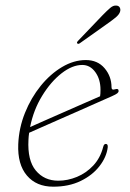

<svg xmlns="http://www.w3.org/2000/svg" viewBox="-20 -678 478 705"><path d="M375.5 -136.5Q371 -101 345.2 -67.8Q319.5 -34.5 276.2 -13.5Q233 7.5 175.5 7.5Q113.5 7.5 78.8 -33.5Q44 -74.5 47 -148.5Q49.5 -208.5 71.8 -263.8Q94 -319 129.5 -362.8Q165 -406.5 208 -432Q251 -457.5 295 -457.5Q338.5 -457.5 364 -427.5Q389.5 -397.5 389.5 -357.5Q389.5 -346 402 -350Q415.5 -354.5 415.5 -344Q415.5 -339.5 410.8 -335.5Q406 -331.5 391.5 -325Q373 -317 341.2 -302.8Q309.5 -288.5 271.8 -272Q234 -255.5 197.2 -239.2Q160.5 -223 131 -210Q101.5 -197 87 -190.5Q85 -177.5 84.5 -164.5Q80.5 -89 111.5 -51.8Q142.5 -14.5 194 -14.5Q228.5 -14.5 262.5 -28.5Q296.5 -42.5 322.5 -70.2Q348.5 -98 359 -139Q361.5 -149.5 368.5 -149.5Q377 -149.5 375.5 -136.5ZM282 -439.5Q245.5 -439.5 206 -408.8Q166.5 -378 134.8 -326.2Q103 -274.5 90.5 -211.5Q109 -220 141.2 -234Q173.5 -248 211.2 -264.8Q249 -281.5 285 -297.2Q321 -313 347.5 -324.5Q349 -333 349 -348.5Q349 -387 330 -413.2Q311 -439.5 282 -439.5ZM356 -621.5Q373 -639 384.8 -649Q396.5 -659 408 -657.5Q417 -656.5 420.2 -649.5Q423.5 -642.5 420.5 -634Q417 -624.5 406.5 -615.5Q396 -606.5 382 -596.5L273.5 -519.5Q267 -515 264 -518.5Q260 -521.5 267.5 -529Z"/></svg>

Font: Fraunces 9pt Thin
Style: Italic
Weight: 100
Italic angle: -16°
Version: Version 1.000;[b76b70a41]